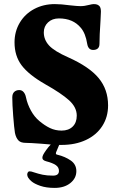

<svg xmlns="http://www.w3.org/2000/svg" viewBox="-20 -698 588 938"><path d="M269 10Q257 37 254 46Q253 48 253 51Q253 57 261 58Q298 67 325.5 86Q353 105 353 138Q353 173 323.5 196.5Q294 220 247 220Q206 220 177 210Q148 200 134 188Q113 170 113 155Q113 149 116 144Q119 139 124 139Q133 139 146 144Q167 151 188 155.5Q209 160 239 160Q268 160 268 137Q268 119 252.5 108.5Q237 98 206 90Q187 85 187 73Q187 66 191 58Q195 50 206 34.5Q217 19 228 8Q196 6 180 4Q126 0 107 0Q82 0 71 -11Q58 -24 53 -49Q49 -73 44.5 -131Q40 -189 40 -222Q40 -240 49.5 -249Q59 -258 74 -258Q87 -258 95.5 -248Q104 -238 107 -222Q114 -189 131 -158Q148 -127 172 -107Q198 -85 224 -72.5Q250 -60 281 -60Q315 -60 335 -79.5Q355 -99 355 -133Q355 -174 317.5 -208Q280 -242 200 -287Q120 -333 85.5 -379Q51 -425 51 -491Q51 -544 76.5 -587Q102 -630 147 -654Q192 -678 248 -678Q278 -678 322 -672Q358 -668 373 -668Q393 -668 415 -674Q431 -678 437 -678Q449 -678 455 -675.5Q461 -673 466 -668Q473 -660 473 -641L471 -597Q466 -522 466 -484Q466 -469 458 -461.5Q450 -454 435 -454Q411 -454 406 -484Q398 -535 375 -562Q337 -608 268 -608Q235 -608 214.5 -588.5Q194 -569 194 -540Q194 -504 219.5 -476Q245 -448 313 -418Q416 -372 462 -316.5Q508 -261 508 -183Q508 -126 479.5 -82Q451 -38 399.5 -14Q348 10 281 10Z"/></svg>

Font: Raigarh
Style: Bold
Weight: 700
Designer: jaikishan Patel
Foundry: MagicType
Version: Version 1.000